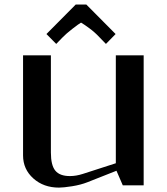

<svg xmlns="http://www.w3.org/2000/svg" viewBox="-20 -832 748 862"><path d="M367.7 -811.5 499 -679.2 455.6 -634.8 425.3 -666Q405.8 -687 381.6 -704.8Q357.4 -722.7 343.8 -730.5Q332.5 -724.1 304.4 -702.1Q276.4 -680.2 262.7 -666L232.4 -634.8L188.5 -679.2L319.8 -811.5ZM83.5 -583.5Q83.5 -583.5 208.5 -583.5V-147Q208.5 -89.8 228.5 -65.7Q248.5 -41.5 293.9 -41.5Q321.8 -41.5 352.1 -51.3L500 -99.1V-583.5H625V0H531.2L502.9 -65.4L372.1 -13.7Q342.3 -2 303.5 4.2Q264.6 10.3 244.6 10.3Q175.8 10.3 129.6 -31Q83.5 -72.3 83.5 -134.3Z"/></svg>

Font: Resagnicto
Style: Bold
Weight: 700
Version: Version 0.9991